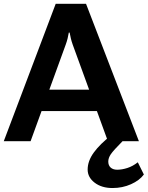

<svg xmlns="http://www.w3.org/2000/svg" viewBox="-33 -734 768 998"><path d="M-13.4 0H126L308.8 -502.7Q314.7 -518.8 318.4 -534.1Q322 -549.3 324.7 -564.7H328.9Q331.8 -549.3 335.3 -534.2Q338.9 -519 344.7 -502.7L527.8 0H689L414.1 -714.4H256.6ZM139.9 -156.7H523.4L488.5 -267.8H174.6ZM422.6 147.5Q422.6 187.7 459 215.6Q495.4 243.4 551.8 243.4Q603.8 243.4 647.9 223.6Q692.1 203.9 714.8 173.1L683.3 109.6Q656.7 130.4 628.7 139.3Q600.6 148.2 576.2 148.2Q554.7 148.2 542.2 137Q529.8 125.7 529.8 105.7Q529.8 87.2 543.1 67.5Q556.4 47.9 606 -2.2L546.6 -31.7Q486.8 14.4 454.7 58.6Q422.6 102.8 422.6 147.5Z"/></svg>

Font: Roboto Flex
Style: Regular
Weight: 400
Designer: Berlow after Robertson
Foundry: Google
Version: Version 3.200;gftools[0.9.32]